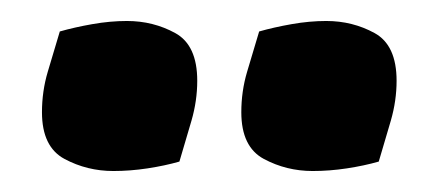

<svg xmlns="http://www.w3.org/2000/svg" viewBox="-20 -811 418 183"><path d="M151 -657Q137 -653 120.5 -650.5Q104 -648 88 -648Q63 -648 41.5 -659.5Q20 -671 20 -704Q20 -724 25.5 -742.5Q31 -761 37 -781Q51 -785 68 -788Q85 -791 101 -791Q126 -791 147 -779.5Q168 -768 168 -734Q168 -715 162.5 -696Q157 -677 151 -657ZM341 -657Q327 -653 310.5 -650.5Q294 -648 278 -648Q253 -648 231.5 -659.5Q210 -671 210 -704Q210 -724 215.5 -742.5Q221 -761 227 -781Q241 -785 258 -788Q275 -791 291 -791Q316 -791 337 -779.5Q358 -768 358 -734Q358 -715 352.5 -696Q347 -677 341 -657Z"/></svg>

Font: Merienda SemiBold
Style: Regular
Weight: 600
Designer: Eduardo Rodriguez Tunni
Foundry: Eduardo Rodriguez Tunni
Version: Version 2.001; ttfautohint (v1.8.4.7-5d5b)